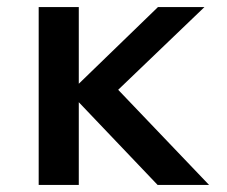

<svg xmlns="http://www.w3.org/2000/svg" viewBox="-20 -521 640 541"><path d="M89 0V-501H202V-285L425 -501H556L313 -268L569 0H424L202 -233V0Z"/></svg>

Font: Red Hat Mono Medium
Style: Regular
Weight: 500
Monospace: yes
Designer: Pentagram, MCKL
Foundry: Pentagram, MCKL
Version: Version 1.023; ttfautohint (v1.8.3)